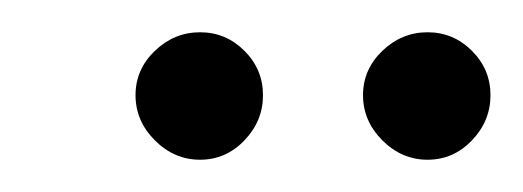

<svg xmlns="http://www.w3.org/2000/svg" viewBox="-20 -671 324 119"><path d="M104 -572Q88 -572 76 -584Q64 -596 64 -612Q64 -628 76 -639.5Q88 -651 104 -651Q120 -651 131.5 -639.5Q143 -628 143 -612Q143 -596 131.5 -584Q120 -572 104 -572ZM245 -572Q229 -572 217 -584Q205 -596 205 -612Q205 -628 217 -639.5Q229 -651 245 -651Q261 -651 272.5 -639.5Q284 -628 284 -612Q284 -596 272.5 -584Q261 -572 245 -572Z"/></svg>

Font: DM Sans 16pt ExtraLight
Style: Italic
Weight: 250
Italic angle: -10°
Version: Version 4.004;gftools[0.9.30]